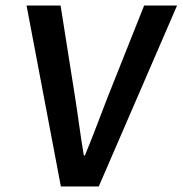

<svg xmlns="http://www.w3.org/2000/svg" viewBox="-20 -674 660 694"><path d="M200 0H337L620 -654H501L370 -325C341 -251 318 -187 287 -112H283C270 -187 263 -251 251 -325L199 -654H76Z"/></svg>

Font: Falling Sky
Style: Obl
Weight: 400
Designer: Paul D. Hunt
Foundry: Adobe Systems Incorporated
Version: Version 1.02